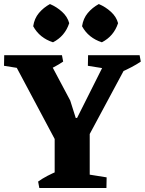

<svg xmlns="http://www.w3.org/2000/svg" viewBox="-23 -937 722 957"><path d="M256 -232 27 -662H206.8L327 -436L354.5 -349L378 -350L397 -312ZM173 0 167 -32Q188.5 -47.5 213.6 -60.5Q238.8 -73.5 266 -85L267 0ZM367.5 0 370.5 -75 508.5 -53 507.5 0ZM249.5 0V-319.8H424.2V0ZM135 -587 -3 -609 -2 -662H138ZM192.8 -577 183.8 -662H285.8L291.8 -630Q270.5 -615.5 245.6 -602.5Q220.8 -589.5 192.8 -577ZM411.8 -246 330 -287 518.2 -662H635.2ZM553 -587 415 -609 416 -662H556ZM579.8 -577 570.8 -662H672.8L678.8 -630Q657.5 -615.5 632.6 -602.5Q607.8 -589.5 579.8 -577ZM484.8 -726.2Q417.5 -748 386 -806.2Q391.8 -845 414.5 -872.1Q437.2 -899.2 469.5 -916.8Q503 -902.8 530 -878.1Q557 -853.5 565.5 -821.5Q544.5 -757 484.8 -726.2ZM241.2 -726.2Q174 -748 142.5 -806.2Q148.2 -845 171 -872.1Q193.8 -899.2 226 -916.8Q259.5 -902.8 286.5 -878.1Q313.5 -853.5 322 -821.5Q301 -757 241.2 -726.2Z"/></svg>

Font: Eczar
Style: Regular
Weight: 400
Designer: Vaibhav Singh
Foundry: Rosetta Type Foundry
Version: Version 2.000